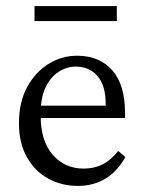

<svg xmlns="http://www.w3.org/2000/svg" viewBox="-20 -610 474 638"><path d="M239.3 7.8Q184.6 7.8 140.1 -16.6Q95.7 -41 69.3 -87.9Q43 -134.8 43 -200.2Q43 -270.5 70.3 -320.8Q97.7 -371.1 142.6 -398.4Q187.5 -425.8 239.3 -424.8Q311.5 -423.8 353.5 -376Q395.5 -328.1 395.5 -234.4V-217.8H91.8V-258.8H340.8L331.1 -249V-266.6Q331.1 -325.2 304.2 -356.9Q277.3 -388.7 231.4 -388.7Q202.1 -388.7 175.3 -371.6Q148.4 -354.5 131.8 -320.3Q115.2 -286.1 115.2 -234.4V-224.6Q115.2 -141.6 155.3 -95.7Q195.3 -49.8 257.8 -49.8Q293 -49.8 320.3 -63.5Q347.7 -77.1 373 -108.4L396.5 -87.9Q369.1 -39.1 329.1 -15.6Q289.1 7.8 239.3 7.8ZM94.7 -589.8H368.2V-540H94.7Z"/></svg>

Font: Crimson Pro Light
Style: Regular
Weight: 300
Designer: Jacques Le Bailly
Foundry: Baron von Fonthausen
Version: Version 1.003